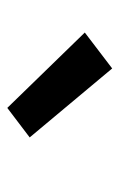

<svg xmlns="http://www.w3.org/2000/svg" viewBox="82 -944 335 540"><g transform="rotate(90 250.0 -673.5)"><path d="M283 -526 71 -744 172 -821 366 -589Z"/></g></svg>

Font: Iosevka SS18 Extrabold
Style: Regular
Weight: 800
Monospace: yes
Designer: Belleve Invis
Foundry: Belleve Invis
Version: Version 25.1.1; ttfautohint (v1.8.4)